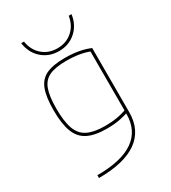

<svg xmlns="http://www.w3.org/2000/svg" viewBox="-228 -857 1056 1189"><g transform="rotate(-30 300.0 -262.0)"><path d="M120 200Q293 200 379.5 139.5Q466 79 466 -40V-498L478 -480Q444 -495 401 -502.5Q358 -510 307 -510Q229 -510 185.5 -490Q142 -470 124 -421Q106 -372 106 -284Q106 -192 125.5 -138.5Q145 -85 191 -62.5Q237 -40 316 -40Q362 -40 402 -47Q442 -54 477 -68L484 -49Q452 -36 410.5 -28Q369 -20 316 -20Q231 -20 180.5 -45.5Q130 -71 108 -129Q86 -187 86 -284Q86 -378 106.5 -431.5Q127 -485 175 -507.5Q223 -530 307 -530Q413 -530 486 -498V-40Q486 88 393.5 154Q301 220 120 220ZM300 -584Q229 -584 179.5 -628Q130 -672 120 -744H140Q150 -680 193.5 -642Q237 -604 300 -604Q363 -604 406.5 -642Q450 -680 460 -744H480Q470 -672 420.5 -628Q371 -584 300 -584Z"/></g></svg>

Font: M PLUS Code Latin Expanded Thin
Style: Regular
Weight: 250
Width: 7
Designer: Coji Morishita
Foundry: UNDERFOREST DESIGN
Version: Version 1.002; ttfautohint (v1.8.3)